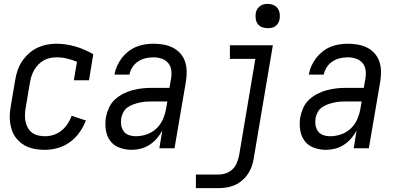

<svg xmlns="http://www.w3.org/2000/svg" viewBox="-20 -763 2040 988"><path d="M212 8Q190 8 168 5Q146 2 126.5 -5.5Q107 -13 90.5 -25.5Q74 -38 61.5 -54.5Q49 -71 42 -91Q35 -111 32 -132Q29 -153 30.5 -175.5Q32 -198 36 -220L58 -350Q62 -375 70 -399.5Q78 -424 92.5 -446Q107 -468 127 -486.5Q147 -505 171 -516.5Q195 -528 220 -533Q245 -538 270 -538Q296 -538 321.5 -534Q347 -530 370.5 -523Q394 -516 416.5 -506Q439 -496 460 -484L438 -350H360L376 -445Q352 -455 325.5 -461.5Q299 -468 271 -468Q254 -468 237.5 -464.5Q221 -461 205.5 -452.5Q190 -444 177.5 -431Q165 -418 156 -402.5Q147 -387 142 -371Q137 -355 134 -338L112 -208Q109 -190 108.5 -172Q108 -154 111.5 -137Q115 -120 123.5 -105Q132 -90 145.5 -80Q159 -70 176.5 -66Q194 -62 212 -62Q234 -62 256 -69Q278 -76 296.5 -91Q315 -106 328 -126Q341 -146 349 -167L422 -143Q409 -110 388.5 -81Q368 -52 339.5 -31.5Q311 -11 277.5 -1.5Q244 8 212 8Z M657 8Q625 8 595 -3Q565 -14 547 -38.5Q529 -63 524.5 -95.5Q520 -128 525 -160Q530 -185 541 -209Q552 -233 571.5 -251Q591 -269 615 -281Q639 -293 664 -299.5Q689 -306 714 -308.5Q739 -311 764 -311H852L860 -357Q864 -378 861.5 -400Q859 -422 846 -438Q833 -454 812.5 -461Q792 -468 770 -468Q750 -468 730 -463.5Q710 -459 692 -447.5Q674 -436 662 -418Q650 -400 646 -379H569Q573 -402 582.5 -423.5Q592 -445 606.5 -464Q621 -483 640 -498Q659 -513 681 -522Q703 -531 725.5 -534.5Q748 -538 770 -538Q796 -538 821.5 -533.5Q847 -529 869 -518Q891 -507 907.5 -488.5Q924 -470 932 -446.5Q940 -423 940.5 -397Q941 -371 937 -345L878 0H800L815 -91Q803 -69 786.5 -50Q770 -31 749 -17.5Q728 -4 704.5 2Q681 8 658 8ZM679 -62Q706 -62 733.5 -71Q761 -80 783 -100Q805 -120 817 -146.5Q829 -173 834 -200L841 -241H764Q748 -241 732 -240Q716 -239 700 -235.5Q684 -232 668 -226.5Q652 -221 638 -211.5Q624 -202 615.5 -187Q607 -172 604 -156Q601 -138 603.5 -120Q606 -102 616 -88Q626 -74 643 -68Q660 -62 679 -62Z M988 205V135H1105Q1124 135 1143 128.5Q1162 122 1176.5 108Q1191 94 1198.5 75.5Q1206 57 1210 39L1294 -460H1163V-530H1384L1286 50Q1283 71 1276 91.5Q1269 112 1256.5 131Q1244 150 1226.5 165Q1209 180 1189 189Q1169 198 1147.5 201.5Q1126 205 1105 205ZM1358 -618Q1343 -618 1329 -623Q1315 -628 1306.5 -639.5Q1298 -651 1296 -665.5Q1294 -680 1296 -695Q1298 -706 1303.5 -715.5Q1309 -725 1318 -731.5Q1327 -738 1337 -740.5Q1347 -743 1358 -743Q1373 -743 1386.5 -737.5Q1400 -732 1408.5 -720.5Q1417 -709 1419 -694.5Q1421 -680 1419 -665Q1417 -654 1411.5 -644.5Q1406 -635 1397.5 -628.5Q1389 -622 1378.5 -620Q1368 -618 1358 -618Z M1657 8Q1625 8 1595 -3Q1565 -14 1547 -38.5Q1529 -63 1524.5 -95.5Q1520 -128 1525 -160Q1530 -185 1541 -209Q1552 -233 1571.5 -251Q1591 -269 1615 -281Q1639 -293 1664 -299.5Q1689 -306 1714 -308.5Q1739 -311 1764 -311H1852L1860 -357Q1864 -378 1861.5 -400Q1859 -422 1846 -438Q1833 -454 1812.5 -461Q1792 -468 1770 -468Q1750 -468 1730 -463.5Q1710 -459 1692 -447.5Q1674 -436 1662 -418Q1650 -400 1646 -379H1569Q1573 -402 1582.5 -423.5Q1592 -445 1606.5 -464Q1621 -483 1640 -498Q1659 -513 1681 -522Q1703 -531 1725.5 -534.5Q1748 -538 1770 -538Q1796 -538 1821.5 -533.5Q1847 -529 1869 -518Q1891 -507 1907.5 -488.5Q1924 -470 1932 -446.5Q1940 -423 1940.5 -397Q1941 -371 1937 -345L1878 0H1800L1815 -91Q1803 -69 1786.5 -50Q1770 -31 1749 -17.5Q1728 -4 1704.5 2Q1681 8 1658 8ZM1679 -62Q1706 -62 1733.5 -71Q1761 -80 1783 -100Q1805 -120 1817 -146.5Q1829 -173 1834 -200L1841 -241H1764Q1748 -241 1732 -240Q1716 -239 1700 -235.5Q1684 -232 1668 -226.5Q1652 -221 1638 -211.5Q1624 -202 1615.5 -187Q1607 -172 1604 -156Q1601 -138 1603.5 -120Q1606 -102 1616 -88Q1626 -74 1643 -68Q1660 -62 1679 -62Z"/></svg>

Font: iosevka_custom_sans_ss08
Style: Italic
Weight: 400
Italic angle: -10°
Designer: Belleve Invis
Foundry: Belleve Invis
Version: Version 10.3.0; ttfautohint (v1.8.3)